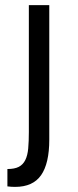

<svg xmlns="http://www.w3.org/2000/svg" viewBox="-20 -520 307 752"><path d="M93 -500H173V27Q173 120 141 166Q109 212 39 212Q31 212 24 211.5Q17 211 9 210V142Q37 142 53.5 133.5Q70 125 79 107Q88 89 90.5 61.5Q93 34 93 -3Z"/></svg>

Font: PT Sans
Style: Regular
Weight: 400
Version: Version 2.003W OFL; ttfautohint (v1.6)